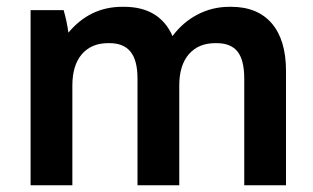

<svg xmlns="http://www.w3.org/2000/svg" viewBox="-20 -550 930 570"><path d="M70.8 0V-520H168.9Q178.7 -485.8 183.1 -453.1Q247.1 -529.8 342.8 -529.8H348.1Q453.6 -529.8 492.2 -442.9Q522.5 -483.9 566.4 -506.8Q610.4 -529.8 661.1 -529.8H666Q744.6 -529.8 786.9 -480.5Q829.1 -431.2 829.1 -338.9V0H705.1V-316.9Q705.1 -371.6 685.3 -396.7Q665.5 -421.9 623 -421.9H619.1Q569.3 -421.9 540.8 -389.2Q512.2 -356.4 512.2 -295.9V0H388.2V-316.9Q388.2 -370.6 367.7 -396.2Q347.2 -421.9 305.2 -421.9H300.8Q251.5 -421.9 223.1 -389.2Q194.8 -356.4 194.8 -295.9V0Z"/></svg>

Font: Fixel Text SemiBold
Style: Regular
Weight: 600
Width: 4
Designer: AlfaBravo + MacPaw
Foundry: Kyrylo Tkachov, Marchela Mozhyna, Serhii Makarenko, Maria Weinstein, Zakhar Kryvoshyya
Version: Version 1.211